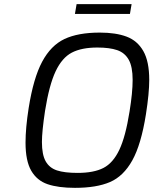

<svg xmlns="http://www.w3.org/2000/svg" viewBox="-20 -899 739 925"><path d="M103 -212Q103 -282 118 -378Q141 -523 183 -601.5Q225 -680 290.5 -711Q356 -742 461 -742Q538 -742 590 -722.5Q642 -703 670.5 -653Q699 -603 699 -514Q699 -450 683 -348Q660 -203 617.5 -126.5Q575 -50 510 -22Q445 6 341 6Q261 6 209.5 -11.5Q158 -29 130.5 -76.5Q103 -124 103 -212ZM604 -361Q619 -453 619 -514Q619 -578 600 -611.5Q581 -645 544.5 -657.5Q508 -670 449 -670Q373 -670 326 -645.5Q279 -621 248 -555.5Q217 -490 197 -365Q182 -265 182 -215Q182 -154 200 -122Q218 -90 254.5 -78Q291 -66 354 -66Q432 -66 478.5 -90Q525 -114 555 -177.5Q585 -241 604 -361ZM349 -879H614L606 -832H341Z"/></svg>

Font: Exo
Style: Italic
Weight: 400
Italic angle: -9°
Designer: Natanael Gama
Foundry: Natanael Gama
Version: Version 1.500; ttfautohint (v1.6)